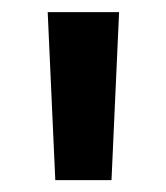

<svg xmlns="http://www.w3.org/2000/svg" viewBox="-20 -720 274 316"><path d="M71 -423.5 58.5 -700H176L163.5 -423.5Z"/></svg>

Font: Geologica Cursive Medium
Style: Regular
Weight: 500
Designer: Sindre Bremnes, Frode Helland
Foundry: Monokrom Skriftforlag AS
Version: Version 1.010;gftools[0.9.28]